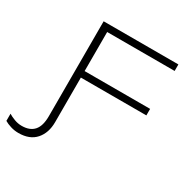

<svg xmlns="http://www.w3.org/2000/svg" viewBox="-335 -925 1246 1277"><g transform="rotate(30 288.0 -286.5)"><path d="M153 -8Q153 75 108 126Q63 177 -23 177Q-54 177 -83 168Q-112 159 -132 147V92Q-113 104 -85 114.5Q-57 125 -28 125Q34 125 65.5 89.5Q97 54 97 -21V-750H671V-700H153V-400H656V-350H153Z"/></g></svg>

Font: Bounded
Style: Regular
Weight: 200
Designer: Vlad Churkin
Version: Version 1.0